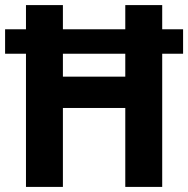

<svg xmlns="http://www.w3.org/2000/svg" viewBox="-21 -734 739 754"><path d="M81 0V-523H-1V-619H81V-714H226V-619H471V-714H616V-619H698V-523H616V0H471V-310H226V0ZM226 -433H471V-523H226Z"/></svg>

Font: Noto Sans Gujarati SemiCondensed
Style: Bold
Weight: 700
Width: 4
Designer: Jelle Bosma - Monotype Design Team, Universal Thirst
Foundry: Monotype Imaging Inc.
Version: Version 2.106; ttfautohint (v1.8.4.7-5d5b)